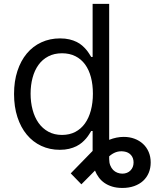

<svg xmlns="http://www.w3.org/2000/svg" viewBox="-20 -747 783 972"><path d="M282.7 11.4Q231.5 11.4 188.9 -8.5Q146.3 -28.4 115.8 -65.2Q85.2 -101.9 68.2 -154.1Q51.1 -206.3 51.1 -271.3Q51.1 -335.9 68.2 -387.8Q85.2 -439.6 115.9 -476.4Q146.7 -513.1 189.6 -532.8Q232.6 -552.6 284.1 -552.6Q310.7 -552.6 331.5 -547.6Q352.3 -542.6 368.3 -534.6Q384.2 -526.6 396 -516.3Q407.7 -506 416.4 -495.7Q425.1 -485.4 431.1 -475.7Q437.1 -465.9 441.8 -458.8H448.9V-727.3H532.7V-39.1Q570 -54 606.5 -54Q636 -54 660.9 -44.7Q685.7 -35.5 704 -18.6Q722.3 -1.8 732.6 22.2Q742.9 46.2 742.9 75.3Q742.9 104 733 127.8Q723 151.6 704.4 168.7Q685.7 185.7 659.1 195.1Q632.5 204.5 599.4 204.5Q570.7 204.5 548.1 197.6Q525.6 190.7 508.5 178.8Q491.5 166.9 479.8 150.7Q468 134.6 460.9 116.5L392 186.1L338.1 130.7L448.9 17V-83.8H441.8Q437.1 -76.3 430.9 -66.4Q424.7 -56.5 415.7 -45.8Q406.6 -35.2 394.7 -25Q382.8 -14.9 366.7 -6.7Q350.5 1.4 329.7 6.4Q308.9 11.4 282.7 11.4ZM294 -63.9Q332 -63.9 361.2 -79.2Q390.3 -94.5 410 -122Q429.7 -149.5 440 -188Q450.3 -226.6 450.3 -272.7Q450.3 -318.5 440.3 -356.2Q430.4 -393.8 410.7 -420.8Q391 -447.8 361.7 -462.5Q332.4 -477.3 294 -477.3Q254.3 -477.3 224.3 -461.5Q194.2 -445.7 174.5 -418.1Q154.8 -390.6 144.9 -353.3Q134.9 -316.1 134.9 -272.7Q134.9 -229 145.1 -191.1Q155.2 -153.1 175.1 -124.8Q195 -96.6 224.8 -80.3Q254.6 -63.9 294 -63.9ZM532.7 58.2Q532.7 76.3 538.2 90.2Q543.7 104 552.7 113.3Q561.8 122.5 574 127.3Q586.3 132.1 599.4 132.1Q612.2 132.1 622.7 127.8Q633.2 123.6 640.6 115.9Q648.1 108.3 652.2 98Q656.2 87.7 656.2 75.3Q656.2 52.9 643.3 38Q630.3 23.1 608 19.9Q596.6 18.1 586.1 19.2Q575.6 20.2 566.4 23.6Q557.2 27 548.7 32.3Q540.1 37.6 532.7 44.4Z"/></svg>

Font: Fast_Sans-Dotted
Style: Regular
Weight: 400
Version: Version 3.018